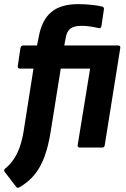

<svg xmlns="http://www.w3.org/2000/svg" viewBox="-38 -714 608 929"><path d="M256 -382 207 -76Q196 -7 177.5 43.5Q159 94 130 130Q101 166 55 193Q47 197 41 191L-15 118Q-23 109 -11 100Q12 81 29 55.5Q46 30 57.5 -2.5Q69 -35 76 -77L124 -382H59Q46 -382 48 -395L61 -482Q64 -494 74 -494H141L149 -533Q163 -615 209 -654.5Q255 -694 340 -694Q374 -694 406.5 -690.5Q439 -687 457 -682Q466 -679 465 -670L453 -589Q450 -575 440 -578Q418 -583 397.5 -586Q377 -589 356 -589Q320 -589 302.5 -575.5Q285 -562 280 -531L273 -494H533Q546 -494 544 -482L469 -13Q468 0 457 0H349Q336 0 338 -13L398 -382Z"/></svg>

Font: Sofia Sans Semi Condensed ExtraBold
Style: Italic
Weight: 800
Italic angle: -9°
Version: Version 4.100